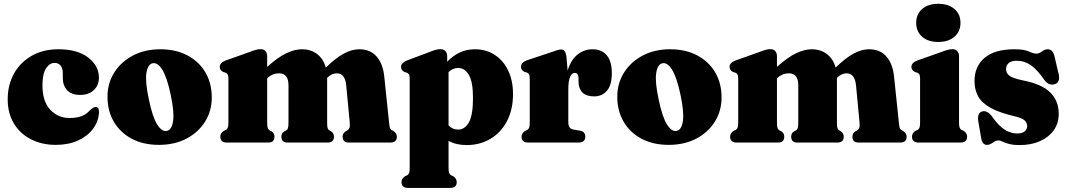

<svg xmlns="http://www.w3.org/2000/svg" viewBox="-20 -732 5488 986"><path d="M488 -333Q488 -294 461.8 -269.2Q435.5 -244.5 391.5 -244.5Q347.5 -244.5 325 -268.5Q302.5 -292.5 302.5 -332V-355.5Q302.5 -381 291.2 -395Q280 -409 260.5 -409Q234.5 -409 216.2 -380.5Q198 -352 198 -294.5Q198 -211 238 -168.5Q278 -126 338 -126Q372.5 -126 397.8 -135Q423 -144 442.5 -166.5Q454 -176 460 -179.5Q466 -183 471.5 -182.5Q489 -182 488.5 -156Q486.5 -109.5 458.2 -71.2Q430 -33 380.8 -10.5Q331.5 12 266.5 12Q196 12 140 -16.2Q84 -44.5 51.8 -97Q19.5 -149.5 19.5 -222Q19.5 -295.5 51.8 -353.8Q84 -412 142.8 -445.5Q201.5 -479 280.5 -479Q378 -479 433 -436.5Q488 -394 488 -333Z M803.5 -479Q883 -479 942.5 -447.5Q1002 -416 1034.8 -360.2Q1067.5 -304.5 1067.5 -231.5Q1067.5 -162.5 1033.2 -107.5Q999 -52.5 937.8 -20.2Q876.5 12 796 12Q716.5 12 657.2 -19.2Q598 -50.5 565 -106.2Q532 -162 532 -235.5Q532 -304 566.5 -359Q601 -414 662.2 -446.5Q723.5 -479 803.5 -479ZM837.5 -60Q862.5 -65.5 869 -111Q875.5 -156.5 856.5 -246Q837.5 -335.5 813.2 -374.2Q789 -413 763 -407Q738.5 -401 731.8 -356.5Q725 -312 744.5 -221Q763 -131.5 787.2 -92.8Q811.5 -54 837.5 -60Z M1352 -443.5V-388.5Q1407 -438 1450.2 -458.5Q1493.5 -479 1530.5 -479Q1576.5 -479 1608.8 -454.2Q1641 -429.5 1653 -385Q1705 -435 1746 -457Q1787 -479 1825 -479Q1882 -479 1914.5 -441.2Q1947 -403.5 1953.5 -337.5L1978 -103Q1980 -83.5 1982.2 -76Q1984.5 -68.5 1990.5 -64.5L1999 -60Q2018 -48 2018 -30Q2018 0 1984.5 0H1770.5Q1739.5 0 1739.5 -30.5Q1739.5 -47 1754 -57L1763.5 -62Q1771 -66.5 1774.5 -75.2Q1778 -84 1776 -104.5L1758 -293.5Q1752 -355.5 1709 -355.5Q1684 -355.5 1660 -332.5V-331V-102.5Q1660 -82 1662.5 -74.2Q1665 -66.5 1671.5 -62.5L1680.5 -57.5Q1695 -47 1695 -30.5Q1695 0 1663 0H1456Q1425 0 1425 -30.5Q1425 -47.5 1439.5 -57L1449 -62Q1456.5 -66.5 1459 -75.2Q1461.5 -84 1461.5 -105.5V-293.5Q1461.5 -355.5 1413 -355.5Q1380 -355.5 1353.5 -331.5L1352 -330V-104Q1352 -83.5 1355 -75Q1358 -66.5 1364.5 -62.5L1375.5 -57Q1389.5 -47.5 1389.5 -30.5Q1389.5 0 1358 0H1145Q1111.5 0 1111.5 -30Q1111.5 -49 1130.5 -60.5L1140.5 -65Q1147 -69 1150 -76.8Q1153 -84.5 1153 -103.5V-327Q1153 -343 1149.2 -349.5Q1145.5 -356 1138 -359L1127 -362Q1108.5 -371 1108.5 -388.5Q1108.5 -409.5 1138 -421L1260.5 -464.5Q1281 -472.5 1293.5 -476Q1306 -479.5 1319 -479.5Q1335 -479.5 1343.5 -469.2Q1352 -459 1352 -443.5Z M2276.5 -444V-415Q2306 -446 2341.2 -462.5Q2376.5 -479 2419 -479Q2476 -479 2520.2 -450.5Q2564.5 -422 2589.5 -370.2Q2614.5 -318.5 2614.5 -249Q2614.5 -169.5 2583.8 -110.5Q2553 -51.5 2499 -19.2Q2445 13 2376 13Q2322.5 13 2283.5 -8.5V128.5Q2283.5 148.5 2286.5 156.2Q2289.5 164 2296.5 168L2306.5 172.5Q2325.5 184.5 2325.5 203Q2325.5 233 2292 233H2075.5Q2042 233 2042 203Q2042 184.5 2061 172.5L2071.5 168Q2078 164 2081 156.2Q2084 148.5 2084 128.5V-327.5Q2084 -343.5 2080.2 -349.8Q2076.5 -356 2068.5 -359L2058 -362Q2039.5 -371 2039.5 -388.5Q2039.5 -408.5 2068.5 -421L2183.5 -464Q2204 -472.5 2217 -476Q2230 -479.5 2242 -479.5Q2258.5 -479.5 2267.5 -469.5Q2276.5 -459.5 2276.5 -444ZM2333.5 -383Q2305.5 -383 2283.5 -362V-87.5Q2304.5 -66.5 2333 -66.5Q2367 -66.5 2388 -103.8Q2409 -141 2409 -228Q2409 -311.5 2387.8 -347.2Q2366.5 -383 2333.5 -383Z M2889 -439.5 2895 -369.5Q2912 -425.5 2946.2 -452.2Q2980.5 -479 3023 -479Q3069.5 -479 3095.8 -448.2Q3122 -417.5 3122 -356.5Q3122 -295 3096.8 -266Q3071.5 -237 3031.5 -237Q2991 -237 2971.2 -256.8Q2951.5 -276.5 2951 -311.5V-332Q2950.5 -357.5 2931 -357.5Q2916.5 -357.5 2907.5 -337Q2898.5 -316.5 2898.5 -271V-105.5Q2898.5 -71.5 2922 -67.5L2959.5 -60.5Q2985.5 -56.5 2985.5 -30Q2985.5 0 2951 0H2692.5Q2658.5 0 2658.5 -30Q2658.5 -48.5 2677.5 -60.5L2688 -65Q2694.5 -69 2697.5 -76.8Q2700.5 -84.5 2700.5 -103.5V-327.5Q2700.5 -343.5 2696.8 -350Q2693 -356.5 2685 -360L2674 -362.5Q2655.5 -371.5 2655.5 -389Q2655.5 -410.5 2685 -422L2808 -463Q2848 -478 2861.5 -478Q2873 -478 2879.5 -469.5Q2886 -461 2889 -439.5Z M3421.5 -479Q3501 -479 3560.5 -447.5Q3620 -416 3652.8 -360.2Q3685.5 -304.5 3685.5 -231.5Q3685.5 -162.5 3651.2 -107.5Q3617 -52.5 3555.8 -20.2Q3494.5 12 3414 12Q3334.5 12 3275.2 -19.2Q3216 -50.5 3183 -106.2Q3150 -162 3150 -235.5Q3150 -304 3184.5 -359Q3219 -414 3280.2 -446.5Q3341.5 -479 3421.5 -479ZM3455.5 -60Q3480.5 -65.5 3487 -111Q3493.5 -156.5 3474.5 -246Q3455.5 -335.5 3431.2 -374.2Q3407 -413 3381 -407Q3356.5 -401 3349.8 -356.5Q3343 -312 3362.5 -221Q3381 -131.5 3405.2 -92.8Q3429.5 -54 3455.5 -60Z M3970 -443.5V-388.5Q4025 -438 4068.2 -458.5Q4111.5 -479 4148.5 -479Q4194.5 -479 4226.8 -454.2Q4259 -429.5 4271 -385Q4323 -435 4364 -457Q4405 -479 4443 -479Q4500 -479 4532.5 -441.2Q4565 -403.5 4571.5 -337.5L4596 -103Q4598 -83.5 4600.2 -76Q4602.5 -68.5 4608.5 -64.5L4617 -60Q4636 -48 4636 -30Q4636 0 4602.5 0H4388.5Q4357.5 0 4357.5 -30.5Q4357.5 -47 4372 -57L4381.5 -62Q4389 -66.5 4392.5 -75.2Q4396 -84 4394 -104.5L4376 -293.5Q4370 -355.5 4327 -355.5Q4302 -355.5 4278 -332.5V-331V-102.5Q4278 -82 4280.5 -74.2Q4283 -66.5 4289.5 -62.5L4298.5 -57.5Q4313 -47 4313 -30.5Q4313 0 4281 0H4074Q4043 0 4043 -30.5Q4043 -47.5 4057.5 -57L4067 -62Q4074.5 -66.5 4077 -75.2Q4079.5 -84 4079.5 -105.5V-293.5Q4079.5 -355.5 4031 -355.5Q3998 -355.5 3971.5 -331.5L3970 -330V-104Q3970 -83.5 3973 -75Q3976 -66.5 3982.5 -62.5L3993.5 -57Q4007.5 -47.5 4007.5 -30.5Q4007.5 0 3976 0H3763Q3729.5 0 3729.5 -30Q3729.5 -49 3748.5 -60.5L3758.5 -65Q3765 -69 3768 -76.8Q3771 -84.5 3771 -103.5V-327Q3771 -343 3767.2 -349.5Q3763.5 -356 3756 -359L3745 -362Q3726.5 -371 3726.5 -388.5Q3726.5 -409.5 3756 -421L3878.5 -464.5Q3899 -472.5 3911.5 -476Q3924 -479.5 3937 -479.5Q3953 -479.5 3961.5 -469.2Q3970 -459 3970 -443.5Z M4798.5 -516.5Q4746 -516.5 4715.5 -543.5Q4685 -570.5 4685 -615Q4685 -659 4715.5 -685.8Q4746 -712.5 4798.5 -712.5Q4850.5 -712.5 4881.5 -685.8Q4912.5 -659 4912.5 -615Q4912.5 -570.5 4881.5 -543.5Q4850.5 -516.5 4798.5 -516.5ZM4905 -444V-104.5Q4905 -84.5 4908 -76.8Q4911 -69 4917.5 -65L4928 -60.5Q4946.5 -49 4946.5 -30Q4946.5 0 4913 0H4697Q4663.5 0 4663.5 -30Q4663.5 -49 4682 -60.5L4692.5 -65Q4699 -69 4702 -76.8Q4705 -84.5 4705 -104.5V-327.5Q4705 -343.5 4701.2 -349.8Q4697.5 -356 4689.5 -359L4679.5 -362Q4660.5 -371 4660.5 -388.5Q4660.5 -409.5 4690 -421L4813 -464.5Q4851.5 -479.5 4871 -479.5Q4887 -479.5 4896 -469.5Q4905 -459.5 4905 -444Z M5203.5 -46.5Q5229.5 -46.5 5242.2 -57.5Q5255 -68.5 5255 -84.5Q5255 -100 5243 -112.5Q5231 -125 5194 -134Q5112 -153 5066.5 -178.5Q5021 -204 5002.8 -238Q4984.5 -272 4984.5 -315.5Q4984.5 -391.5 5036.5 -435.2Q5088.5 -479 5190 -479Q5238.5 -479 5263.2 -467.8Q5288 -456.5 5301.5 -456.5Q5316.5 -456.5 5330.8 -467.8Q5345 -479 5360.5 -479Q5371.5 -479 5380.2 -472Q5389 -465 5394.5 -446.5L5413.5 -364.5Q5429.5 -312.5 5399 -300.5Q5367.5 -289 5343.5 -321Q5308 -373 5274.8 -396.5Q5241.5 -420 5201.5 -420Q5173.5 -420 5160 -408Q5146.5 -396 5146.5 -377Q5146.5 -357 5163 -343.8Q5179.5 -330.5 5231 -319.5Q5330 -300.5 5373.5 -257.2Q5417 -214 5417 -147Q5417 -98.5 5391 -62.5Q5365 -26.5 5320 -6.8Q5275 13 5217.5 13Q5182.5 13 5161.2 7Q5140 1 5127.8 -5Q5115.5 -11 5108.5 -11Q5094.5 -11 5078.8 0.5Q5063 12 5048 12Q5037.5 12 5030 4.5Q5022.5 -3 5019 -21.5L5005 -102.5Q4995.5 -151 5023 -159.5Q5048.5 -167.5 5074 -134.5Q5106.5 -87.5 5138 -67Q5169.5 -46.5 5203.5 -46.5Z"/></svg>

Font: Fraunces 72pt S050 Black
Style: Regular
Weight: 900
Version: Version 1.000; ttfautohint (v1.8.3)